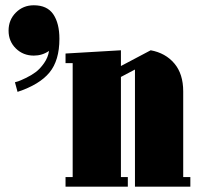

<svg xmlns="http://www.w3.org/2000/svg" viewBox="-20 -701 747 721"><path d="M45.9 -356 36.1 -392.1Q41 -393.1 48.8 -395.8Q56.6 -398.4 77.1 -408.2Q97.7 -418 114 -430.2Q130.4 -442.4 145.5 -463.9Q160.6 -485.4 164.1 -509.8Q138.7 -492.2 106.9 -492.2Q66.9 -492.2 39.6 -519Q12.2 -545.9 12.2 -585.9Q12.2 -626.5 39.6 -653.8Q66.9 -681.2 106.9 -681.2Q157.2 -681.2 180.2 -647.2Q203.1 -613.3 203.1 -555.2Q203.1 -474.1 165.8 -428.7Q128.4 -383.3 45.9 -356ZM226.1 0V-36.1H252.9V-463.9H226.1V-500L434.1 -512.2V-453.1L545.9 -512.2Q601.6 -502 634.8 -462.6Q668 -423.3 668 -357.9V-36.1H694.8V0H486.8V-439.9L434.1 -412.1V-36.1H460V0Z"/></svg>

Font: Lletraferida
Style: Heavy
Weight: 900
Designer: Josep Patau Bellart
Foundry: Josep Patau Bellart
Version: Version 1.000